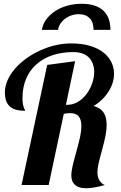

<svg xmlns="http://www.w3.org/2000/svg" viewBox="-20 -980 641 1017"><path d="M271 -920.4Q299.3 -939.5 335.9 -949.7Q372.6 -960 412.6 -960Q487.3 -960 526.1 -924.8Q564.9 -889.6 564.9 -821.8H475.6Q475.6 -861.8 455.1 -883.3Q434.6 -904.8 397 -904.8Q377 -904.8 358.2 -898.4Q339.4 -892.1 324.2 -880.4Q309.1 -869.1 299.6 -854Q290 -838.9 287.6 -821.8H201.7Q206.1 -850.6 224.1 -875.7Q242.2 -900.9 271 -920.4ZM373 -4.9Q357.9 -21.5 357.9 -49.8Q357.9 -72.3 364.7 -101.8Q371.6 -131.3 384.8 -178.2Q397.9 -225.6 404.5 -256.3Q411.1 -287.1 411.1 -313Q411.1 -344.7 397.9 -362.3Q383.3 -380.9 351.1 -380.9Q333 -380.9 317.9 -377L237.8 0H94.2L230 -636.2L377.9 -655.8L329.1 -424.8H336.9Q366.7 -424.8 393.1 -440.7Q419.4 -456.5 439.5 -483.4Q458 -508.8 468.5 -539.6Q479 -570.3 479 -599.1Q479 -620.6 472.4 -639.6Q465.8 -658.7 453.1 -672.9Q424.3 -704.1 369.1 -704.1Q308.1 -704.1 258.5 -687.7Q209 -671.4 173.3 -639.6Q137.2 -607.9 118.2 -562.5Q99.1 -517.1 99.1 -460.9Q99.1 -429.7 106 -411.1Q107.9 -404.8 110.8 -399.9Q112.8 -396.5 112.8 -393.1Q58.6 -393.1 33.7 -414.6Q5.9 -438 5.9 -490.2Q5.9 -522.9 20 -554.9Q34.2 -586.9 60.1 -616.7Q84.5 -645 118.4 -669.7Q152.3 -694.3 191.9 -712.4Q274.9 -750 356.9 -750Q413.6 -750 456.8 -737.1Q500 -724.1 529.3 -700.7Q556.6 -678.7 570.3 -650.1Q584 -621.6 584 -589.8Q584 -542 556.2 -497.1Q524.9 -447.3 476.1 -418.9Q514.6 -407.2 530.3 -381.3Q544.9 -356.4 544.9 -318.8Q544.9 -291 538.6 -259.5Q532.2 -228 520.5 -185.1Q507.3 -137.2 501.7 -112.1Q496.1 -86.9 496.1 -65.9Q496.1 -42.5 506.6 -24.7Q517.1 -6.8 535.2 0Q475.1 17.1 436 17.1Q392.6 17.1 373 -4.9Z"/></svg>

Font: Pattaya
Style: Regular
Weight: 400
Designer: Pablo Impallari / Thai characters Designed by Thanarat Vachiruckul and Suppakit Chalermlarp
Foundry: Pablo Impallari
Version: Version 2.001